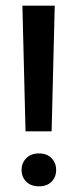

<svg xmlns="http://www.w3.org/2000/svg" viewBox="-20 -657 275 677"><path d="M178 -58Q178 -33 162 -16.5Q146 0 117.5 0Q89 0 72.5 -16.5Q56 -33 56 -58Q56 -82 72.5 -99Q89 -116 117.5 -116Q146 -116 162 -99Q178 -82 178 -58ZM162 -194H70L59 -637H173Z"/></svg>

Font: Placeholder Sans Medium
Style: Regular
Weight: 500
Designer: The Branx Europe S.L
Version: Version 1.006;Fontself Maker 3.5.7